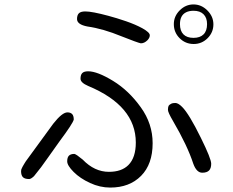

<svg xmlns="http://www.w3.org/2000/svg" viewBox="-20 -804 1040 858"><path d="M756.8 -696.3Q756.8 -659.2 782.7 -633.3Q808.6 -607.4 845.7 -607.4Q881.8 -607.4 907.7 -633.3Q933.6 -659.2 933.6 -695.3Q933.6 -730.5 906.7 -757.3Q879.9 -784.2 844.7 -784.2Q809.6 -784.2 783.2 -757.8Q756.8 -731.4 756.8 -696.3ZM324.2 -718.8Q324.2 -694.3 371.1 -685.5Q440.4 -675.8 523.4 -641.6Q594.7 -613.3 609.4 -610.4Q625 -610.4 638.7 -624Q649.4 -634.8 649.4 -646.5Q649.4 -659.2 616.2 -677.7Q585.9 -694.3 543.5 -709Q501 -723.6 463.9 -733.4Q391.6 -752.9 361.3 -752.9Q340.8 -752.9 332.5 -744.6Q324.2 -736.3 324.2 -718.8ZM784.2 -696.3Q784.2 -735.4 811.5 -749Q825.2 -755.9 844.7 -755.9Q874 -755.9 889.6 -740.2Q905.3 -724.6 905.3 -696.3Q905.3 -666 889.6 -650.4Q874 -634.8 844.7 -634.8Q815.4 -634.8 799.8 -650.4Q784.2 -666 784.2 -696.3ZM280.3 -83Q280.3 -64.5 309.1 -35.6Q337.9 -6.8 382.3 13.7Q426.8 34.2 472.7 34.2Q558.6 34.2 610.4 -18.1Q662.1 -70.3 662.1 -164.1Q662.1 -251 609.4 -324.2Q555.7 -399.4 485.4 -442.4Q415 -485.4 374 -485.4Q355.5 -485.4 347.7 -477.5Q339.8 -469.7 339.8 -452.1Q339.8 -434.6 374 -419.9Q586.9 -331.1 586.9 -167Q586.9 -99.6 553.7 -66.4Q523.4 -36.1 466.8 -36.1Q402.3 -36.1 349.6 -90.8Q321.3 -114.3 312.5 -116.2Q295.9 -116.2 288.1 -108.4Q280.3 -100.6 280.3 -83ZM733.4 -331.1Q730.5 -324.2 730.5 -313Q730.5 -301.8 752.9 -263.7Q817.4 -153.3 843.8 -72.3Q858.4 -32.2 883.8 -32.2Q904.3 -32.2 914.1 -42Q923.8 -51.8 923.8 -72.3Q923.8 -94.7 877.9 -187.5Q825.2 -294.9 793.9 -326.2Q776.4 -343.8 763.7 -343.8Q751 -343.8 745.6 -340.8Q740.2 -337.9 737.8 -335.9Q735.4 -334 733.4 -331.1ZM281.2 -301.8Q257.8 -301.8 217.8 -251Q98.6 -87.9 95.2 -83Q91.8 -78.1 89.4 -73.7Q86.9 -69.3 84.5 -65.4Q82 -61.5 80.6 -58.6Q79.1 -55.7 77.6 -52.2Q76.2 -48.8 75.2 -46.9Q74.2 -42 74.2 -39.1Q74.2 -20.5 82.5 -12.2Q90.8 -3.9 110.4 -3.9Q118.2 -3.9 131.8 -16.6L139.6 -26.4Q161.1 -51.8 191.9 -96.2Q222.7 -140.6 247.1 -173.8Q304.7 -251 309.6 -269.5Q309.6 -287.1 302.2 -294.4Q294.9 -301.8 281.2 -301.8Z"/></svg>

Font: FakePearl
Style: ExtraLight
Weight: 300
Version: Version 1.2